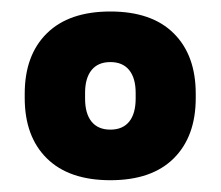

<svg xmlns="http://www.w3.org/2000/svg" viewBox="-20 -676 384 334"><path d="M172 -362.5Q100 -362.5 61.5 -400.5Q23 -438.5 23 -505.5V-513Q23 -580 61.5 -618Q100 -656 172 -656Q244 -656 282.2 -618Q320.5 -580 320.5 -513V-505.5Q320.5 -438.5 282.2 -400.5Q244 -362.5 172 -362.5ZM172 -450.5Q193.5 -450.5 204.8 -464.5Q216 -478.5 216 -504.5V-514.5Q216 -540 204.8 -554Q193.5 -568 172 -568Q150.5 -568 139.2 -554Q128 -540 128 -514.5V-504.5Q128 -478.5 139.2 -464.5Q150.5 -450.5 172 -450.5Z"/></svg>

Font: Anek Kannada Medium ExtraBold
Style: Regular
Weight: 800
Version: Version 1.003